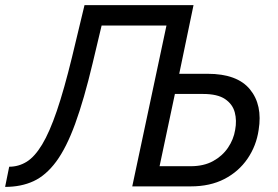

<svg xmlns="http://www.w3.org/2000/svg" viewBox="-30 -730 1087 752"><path d="M-10 2 6 -77Q43 -77 74.5 -96.5Q106 -116 135 -164Q164 -212 192.5 -295.5Q221 -379 252 -506L301 -710H728L672 -441H783Q899 -441 949 -380Q999 -319 983 -221Q974 -159 939.5 -108.5Q905 -58 849 -29Q793 0 717 0H488L622 -630H368L333 -483Q299 -340 264.5 -245.5Q230 -151 190 -97Q150 -43 101.5 -20.5Q53 2 -10 2ZM595 -79H717Q768 -79 804.5 -99Q841 -119 863 -151.5Q885 -184 891 -221Q898 -258 889.5 -290Q881 -322 851.5 -342Q822 -362 765 -362H655Z"/></svg>

Font: Raleway Medium
Style: Italic
Weight: 500
Italic angle: -12°
Designer: Matt McInerney, Pablo Impallari, Rodrigo Fuenzalida
Foundry: Matt McInerney, Pablo Impallari, Rodrigo Fuenzalida
Version: Version 4.026